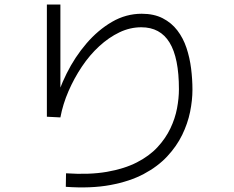

<svg xmlns="http://www.w3.org/2000/svg" viewBox="-20 -788 1040 852"><path d="M272 41 273 -19Q377 -12 454.5 -25.5Q532 -39 587.5 -67.5Q643 -96 679 -135Q715 -174 736 -218Q757 -262 765.5 -307Q774 -352 774 -392Q774 -531 732.5 -599Q691 -667 607 -667Q557 -667 510 -644.5Q463 -622 420.5 -583Q378 -544 343.5 -492.5Q309 -441 284 -383.5Q259 -326 248 -267L188 -270V-768H248V-314H220Q239 -388 275.5 -461.5Q312 -535 363.5 -595Q415 -655 477 -691Q539 -727 609 -727Q663 -727 702 -707Q741 -687 767 -653Q793 -619 807.5 -575.5Q822 -532 828 -484Q834 -436 834 -390Q834 -343 823.5 -291.5Q813 -240 788.5 -189.5Q764 -139 722 -94Q680 -49 618 -16Q556 17 470 33Q384 49 272 41Z"/></svg>

Font: Murecho Thin Light
Style: Regular
Weight: 300
Version: Version 1.010